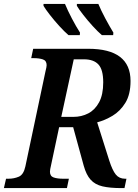

<svg xmlns="http://www.w3.org/2000/svg" viewBox="-41 -964 706 984"><path d="M-21 0 -10 -48H2Q31 -48 55.5 -58.5Q80 -69 89 -111L192 -598Q195 -609 196.5 -617.5Q198 -626 198 -630Q198 -653 179 -659.5Q160 -666 131 -666H119L129 -714H411Q628 -714 628 -549Q628 -480 601.5 -437Q575 -394 535.5 -370.5Q496 -347 457 -337L519 -141Q535 -91 552.5 -69.5Q570 -48 600 -48H607L597 0H582Q522 0 484 -9Q446 -18 423.5 -43Q401 -68 388 -115L334 -312H262L221 -119Q215 -94 215 -84Q215 -61 234 -54.5Q253 -48 282 -48H312L302 0ZM335 -365Q377 -365 411.5 -383Q446 -401 467 -440Q488 -479 488 -542Q488 -607 463.5 -633.5Q439 -660 389 -660H337L273 -365ZM481 -784Q460 -802 434 -830.5Q408 -859 385.5 -888Q363 -917 353 -934V-944H463Q477 -910 499 -869Q521 -828 540 -797L539 -784ZM310 -784Q289 -802 263 -830.5Q237 -859 214.5 -888Q192 -917 182 -934V-944H292Q306 -910 327.5 -869Q349 -828 369 -797L368 -784Z"/></svg>

Font: Noto Serif SemiCondensed SemiBold
Style: Italic
Weight: 600
Width: 4
Italic angle: -12°
Designer: Monotype Design Team
Foundry: Monotype Imaging Inc.
Version: Version 2.014; ttfautohint (v1.8.4.7-5d5b)